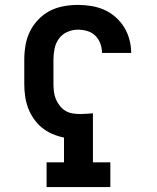

<svg xmlns="http://www.w3.org/2000/svg" viewBox="-20 -763 640 783"><path d="M170 0V-101H241V-202Q216 -207 193 -217Q170 -227 151 -242.5Q132 -258 117.5 -279Q103 -300 94.5 -323Q86 -346 82.5 -370.5Q79 -395 79 -420V-520Q79 -549 84 -578.5Q89 -608 102 -634.5Q115 -661 136 -683Q157 -705 183 -718.5Q209 -732 238.5 -737.5Q268 -743 298 -743Q325 -743 352.5 -738.5Q380 -734 405 -723Q430 -712 451 -693.5Q472 -675 486.5 -651.5Q501 -628 508 -601Q515 -574 515 -547H396Q396 -566 389.5 -584.5Q383 -603 369 -617Q355 -631 336 -636.5Q317 -642 298 -642Q275 -642 254 -632.5Q233 -623 220 -605Q207 -587 202.5 -564.5Q198 -542 198 -520V-420Q198 -404 200 -388.5Q202 -373 208 -358.5Q214 -344 224 -331.5Q234 -319 247 -311Q260 -303 276 -300.5Q292 -298 307 -298Q320 -298 333 -299Q346 -300 359 -301V-101H430V0Z"/></svg>

Font: Iosevka Etoile
Style: Bold
Weight: 700
Designer: Belleve Invis
Foundry: Belleve Invis
Version: Version 28.1.0; ttfautohint (v1.8.4)